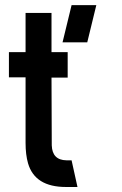

<svg xmlns="http://www.w3.org/2000/svg" viewBox="-20 -746 487 766"><path d="M229.5 -577.1 265.6 -725.6H364.3L328.1 -577.1ZM15.6 -437.5V-538.1H82V-694.3H185.5V-538.1H250V-436.5H185.5L186.5 -166Q188.5 -107.4 245.1 -106.4H265.6L289.1 0H243.2Q119.1 0 91.8 -94.7Q82 -128.9 82 -175.8V-437.5Z"/></svg>

Font: Post No Bills Colombo
Style: Bold
Weight: 800
Designer: Kosala Senevirathne, Siva Puranthara, Lasantha Premarathna, Tharique Azeez
Foundry: Mooniak
Version: Version 1.220 ; ttfautohint (v1.5)